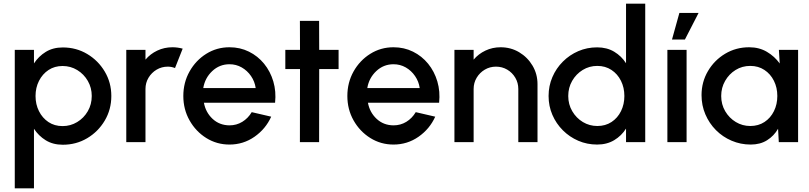

<svg xmlns="http://www.w3.org/2000/svg" viewBox="-20 -770 4383 1040"><path d="M164 250H60V-500H164V-426.5Q189 -465 228 -489Q267 -513 320 -513Q393 -513 452.5 -477.5Q512 -442 547.5 -382.2Q583 -322.5 583 -250Q583 -177 547.5 -117Q512 -57 452.5 -21.5Q393 14 320 14Q267 14 228 -10Q189 -34 164 -72.5ZM319 -412.5Q275.5 -412.5 242.8 -390.8Q210 -369 191.2 -332Q172.5 -295 172.5 -250Q172.5 -205 191 -168Q209.5 -131 242.2 -109Q275 -87 319 -87Q362 -87 398 -108.8Q434 -130.5 455.5 -167.5Q477 -204.5 477 -250Q477 -294.5 455.8 -331.5Q434.5 -368.5 398.5 -390.5Q362.5 -412.5 319 -412.5Z M664 0V-500H768V-447Q794 -478 832 -496Q870 -514 914 -514Q942 -514 969.5 -506.5L928 -401.5Q908.5 -409 889 -409Q856 -409 828.5 -392.8Q801 -376.5 784.5 -349Q768 -321.5 768 -288V0Z M1223 13Q1154 13 1097.2 -22.5Q1040.5 -58 1006.8 -117.8Q973 -177.5 973 -250Q973 -323 1006.8 -383Q1040.5 -443 1097.2 -478.5Q1154 -514 1223 -514Q1280.5 -514 1328.5 -490.2Q1376.5 -466.5 1410.5 -424.8Q1444.5 -383 1460.5 -328.8Q1476.5 -274.5 1470 -213.5H1084.5Q1094 -161.5 1131.2 -126.5Q1168.5 -91.5 1223 -91Q1261 -91 1292.2 -110Q1323.5 -129 1343.5 -162.5L1449 -138Q1419 -71.5 1358.5 -29.2Q1298 13 1223 13ZM1081 -293H1365Q1360 -328.5 1339.8 -358Q1319.5 -387.5 1289.2 -404.8Q1259 -422 1223 -422Q1169 -422 1129.5 -384.8Q1090 -347.5 1081 -293Z M1814 -396H1709L1708.5 0H1604.5L1605 -396H1525.5V-500H1605L1604.5 -657H1708.5L1709 -500H1814Z M2111.5 13Q2042.5 13 1985.8 -22.5Q1929 -58 1895.2 -117.8Q1861.5 -177.5 1861.5 -250Q1861.5 -323 1895.2 -383Q1929 -443 1985.8 -478.5Q2042.5 -514 2111.5 -514Q2169 -514 2217 -490.2Q2265 -466.5 2299 -424.8Q2333 -383 2349 -328.8Q2365 -274.5 2358.5 -213.5H1973Q1982.5 -161.5 2019.8 -126.5Q2057 -91.5 2111.5 -91Q2149.5 -91 2180.8 -110Q2212 -129 2232 -162.5L2337.5 -138Q2307.5 -71.5 2247 -29.2Q2186.5 13 2111.5 13ZM1969.5 -293H2253.5Q2248.5 -328.5 2228.2 -358Q2208 -387.5 2177.8 -404.8Q2147.5 -422 2111.5 -422Q2057.5 -422 2018 -384.8Q1978.5 -347.5 1969.5 -293Z M2891.5 -314V0H2787.5V-288Q2787.5 -321.5 2771.2 -349Q2755 -376.5 2727.5 -392.8Q2700 -409 2666.5 -409Q2633.5 -409 2606 -392.8Q2578.5 -376.5 2562 -349Q2545.5 -321.5 2545.5 -288V0H2441.5V-500H2545.5V-447Q2571.5 -478 2609.5 -496Q2647.5 -514 2691.5 -514Q2747 -514 2792.2 -487Q2837.5 -460 2864.5 -414.5Q2891.5 -369 2891.5 -314Z M3371 -750H3475V0H3371V-73.5Q3346.5 -34.5 3307 -10.8Q3267.5 13 3214.5 13Q3160 13 3112.5 -7.5Q3065 -28 3028.8 -64.2Q2992.5 -100.5 2972 -148Q2951.5 -195.5 2951.5 -250Q2951.5 -304.5 2972 -352.2Q2992.5 -400 3028.8 -436.2Q3065 -472.5 3112.5 -493Q3160 -513.5 3214.5 -513.5Q3267.5 -513.5 3307 -489.8Q3346.5 -466 3371 -427.5ZM3215.5 -87.5Q3259.5 -87.5 3292.5 -109.2Q3325.5 -131 3343.8 -168Q3362 -205 3362 -250Q3362 -295.5 3343.5 -332.5Q3325 -369.5 3292 -391.2Q3259 -413 3215.5 -413Q3172 -413 3136.2 -391Q3100.5 -369 3079.2 -332Q3058 -295 3058 -250Q3058 -204.5 3079.8 -167.5Q3101.5 -130.5 3137.2 -109Q3173 -87.5 3215.5 -87.5Z M3595 -500H3699V0H3595ZM3620 -556 3660 -700H3764L3690 -556Z M4199 -500H4303V0H4198.5L4194.5 -72.5Q4172.5 -34 4135.2 -10.5Q4098 13 4046.5 13Q3991.5 13 3943 -7.8Q3894.5 -28.5 3858 -65.2Q3821.5 -102 3800.8 -150.5Q3780 -199 3780 -254.5Q3780 -326 3814.8 -385Q3849.5 -444 3908 -479Q3966.5 -514 4038 -514Q4092.5 -514 4134.2 -489.2Q4176 -464.5 4203.5 -426ZM4044 -87.5Q4088 -87.5 4121 -109.2Q4154 -131 4172.2 -168Q4190.5 -205 4190.5 -250Q4190.5 -295.5 4172 -332.5Q4153.5 -369.5 4120.5 -391.2Q4087.5 -413 4044 -413Q4000 -413 3964.5 -391Q3929 -369 3907.8 -332Q3886.5 -295 3886.5 -250Q3886.5 -204.5 3908.2 -167.5Q3930 -130.5 3965.8 -109Q4001.5 -87.5 4044 -87.5Z"/></svg>

Font: Urbanist SemiBold
Style: Regular
Weight: 600
Designer: Corey Hu
Foundry: Corey Hu
Version: Version 1.321; ttfautohint (v1.8.4.7-5d5b)